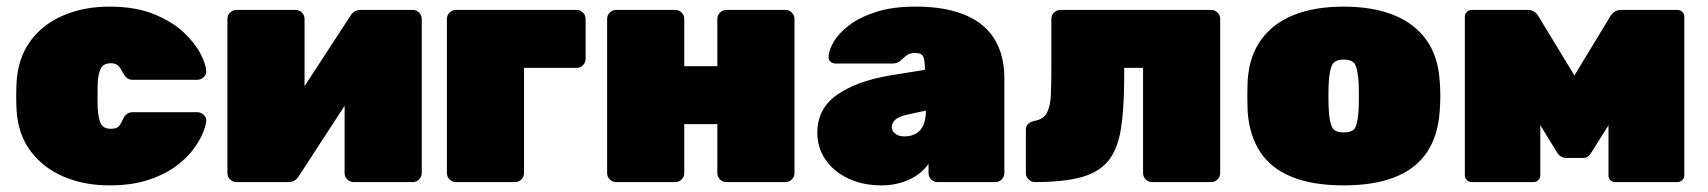

<svg xmlns="http://www.w3.org/2000/svg" viewBox="-20 -550 5160 580"><path d="M310 10Q234 10 172 -16.5Q110 -43 72 -94Q34 -145 30 -219Q29 -235 29 -259Q29 -283 30 -300Q34 -374 71.5 -425.5Q109 -477 171.5 -503.5Q234 -530 310 -530Q389 -530 444.5 -507.5Q500 -485 534.5 -452.5Q569 -420 585.5 -388Q602 -356 603 -336Q604 -325 595.5 -317Q587 -309 576 -309H381Q370 -309 363.5 -314.5Q357 -320 352 -329Q345 -343 337.5 -351Q330 -359 315 -359Q292 -359 284 -342Q276 -325 275 -295Q274 -252 275 -224Q277 -192 284.5 -176.5Q292 -161 315 -161Q333 -161 339.5 -169Q346 -177 352 -191Q356 -200 363 -205.5Q370 -211 381 -211H576Q587 -211 595.5 -203Q604 -195 603 -184Q602 -171 592.5 -147.5Q583 -124 562.5 -97Q542 -70 508 -45.5Q474 -21 425 -5.5Q376 10 310 10Z M694 0Q683 0 675 -8Q667 -16 667 -27V-493Q667 -504 675 -512Q683 -520 694 -520H873Q884 -520 892 -512Q900 -504 900 -493V-178L839 -196L1039 -503Q1044 -511 1051.5 -515.5Q1059 -520 1068 -520H1227Q1238 -520 1246 -512Q1254 -504 1254 -493V-27Q1254 -16 1246 -8Q1238 0 1227 0H1048Q1037 0 1029 -8Q1021 -16 1021 -27V-342L1082 -324L882 -17Q877 -9 869.5 -4.5Q862 0 853 0Z M1357 0Q1346 0 1338 -8Q1330 -16 1330 -27V-493Q1330 -504 1338 -512Q1346 -520 1357 -520H1722Q1733 -520 1741 -512Q1749 -504 1749 -493V-372Q1749 -361 1741 -353Q1733 -345 1722 -345H1563V-27Q1563 -16 1555 -8Q1547 0 1536 0Z M1841 0Q1830 0 1822 -8Q1814 -16 1814 -27V-493Q1814 -504 1822 -512Q1830 -520 1841 -520H2020Q2031 -520 2039 -512Q2047 -504 2047 -493V-350H2147V-493Q2147 -504 2155 -512Q2163 -520 2174 -520H2353Q2364 -520 2372 -512Q2380 -504 2380 -493V-27Q2380 -16 2372 -8Q2364 0 2353 0H2174Q2163 0 2155 -8Q2147 -16 2147 -27V-175H2047V-27Q2047 -16 2039 -8Q2031 0 2020 0Z M2643 10Q2586 10 2542 -11Q2498 -32 2473.5 -68Q2449 -104 2449 -149Q2449 -222 2508.5 -263.5Q2568 -305 2668 -322L2774 -339V-340Q2774 -366 2769.5 -378Q2765 -390 2744 -390Q2730 -390 2721.5 -384.5Q2713 -379 2703 -369Q2692 -358 2675 -358H2505Q2495 -358 2488.5 -364Q2482 -370 2483 -380Q2484 -399 2499 -424.5Q2514 -450 2545.5 -474Q2577 -498 2626.5 -514Q2676 -530 2746 -530Q2814 -530 2864.5 -515.5Q2915 -501 2948 -473.5Q2981 -446 2997.5 -405.5Q3014 -365 3014 -314V-27Q3014 -16 3006 -8Q2998 0 2987 0H2812Q2801 0 2793 -8Q2785 -16 2785 -27V-55Q2771 -35 2749.5 -20.5Q2728 -6 2701 2Q2674 10 2643 10ZM2712 -138Q2732 -138 2746.5 -146Q2761 -154 2769 -171.5Q2777 -189 2777 -215V-216L2718 -203Q2692 -197 2683 -187Q2674 -177 2674 -166Q2674 -159 2678.5 -152.5Q2683 -146 2691.5 -142Q2700 -138 2712 -138Z M3106 0Q3095 0 3087 -8Q3079 -16 3079 -27V-158Q3079 -180 3106 -185Q3133 -190 3143 -210Q3153 -230 3154.5 -263.5Q3156 -297 3156 -341V-493Q3156 -504 3164 -512Q3172 -520 3183 -520H3639Q3650 -520 3658 -512Q3666 -504 3666 -493V-27Q3666 -16 3658 -8Q3650 0 3639 0H3460Q3449 0 3441 -8Q3433 -16 3433 -27V-345H3376V-316Q3376 -222 3366 -160Q3356 -98 3327.5 -63.5Q3299 -29 3245.5 -14.5Q3192 0 3106 0Z M4039 10Q3947 10 3884 -15Q3821 -40 3787.5 -90Q3754 -140 3749 -213Q3748 -236 3748 -260.5Q3748 -285 3749 -307Q3754 -381 3790 -430.5Q3826 -480 3889 -505Q3952 -530 4039 -530Q4126 -530 4189 -505Q4252 -480 4288 -430.5Q4324 -381 4329 -307Q4331 -285 4331 -260.5Q4331 -236 4329 -213Q4324 -140 4290.5 -90Q4257 -40 4194 -15Q4131 10 4039 10ZM4039 -150Q4068 -150 4075 -166.5Q4082 -183 4084 -218Q4085 -233 4085 -260Q4085 -287 4084 -302Q4082 -335 4075 -352.5Q4068 -370 4039 -370Q4011 -370 4003.5 -352.5Q3996 -335 3994 -302Q3993 -287 3993 -260Q3993 -233 3994 -218Q3996 -183 4003.5 -166.5Q4011 -150 4039 -150Z M4425 0Q4417 0 4411 -6Q4405 -12 4405 -20V-500Q4405 -508 4411 -514Q4417 -520 4425 -520H4596Q4616 -520 4628 -500L4736 -322L4844 -500Q4856 -520 4876 -520H5047Q5056 -520 5062 -514Q5068 -508 5068 -500V-20Q5068 -12 5062 -6Q5056 0 5047 0H4859Q4850 0 4844.5 -6Q4839 -12 4839 -20V-284L4899 -267L4789 -92Q4784 -83 4778 -78Q4772 -73 4762 -73H4710Q4702 -73 4695 -77.5Q4688 -82 4682 -92L4574 -268L4633 -284V-20Q4633 -12 4627 -6Q4621 0 4613 0Z"/></svg>

Font: Rubik Light Black
Style: Regular
Weight: 900
Version: Version 2.104